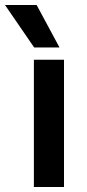

<svg xmlns="http://www.w3.org/2000/svg" viewBox="-65 -745 345 765"><path d="M172 -556H71L-45 -725H81ZM190 0H70V-507H190Z"/></svg>

Font: Hind Colombo SemiBold
Style: Regular
Weight: 600
Designer: Jyotish Sonowal, Aditi Pimprikar
Foundry: Indian Type Foundry
Version: Version 1.000;PS 1.0;hotconv 1.0.86;makeotf.lib2.5.63406; tt